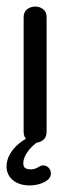

<svg xmlns="http://www.w3.org/2000/svg" viewBox="-22 -425 212 585"><path d="M85 10Q72 10 61 1.5Q50 -7 50 -23V-372Q50 -389 61 -397Q72 -405 85 -405Q99 -405 109.5 -397Q120 -389 120 -372V-23Q120 -7 109.5 1.5Q99 10 85 10ZM69 140Q37 140 17.5 124Q-2 108 -2 82Q-2 54 20 28Q42 2 83 -15L115 -6Q84 10 66.5 31.5Q49 53 49 73Q49 84 55.5 87.5Q62 91 73 91Q84 91 97 83Q100 81 103 80Q106 79 110 79Q119 79 126 86Q133 93 133 103Q133 118 118 127Q106 134 93.5 137Q81 140 69 140Z"/></svg>

Font: Dongle
Style: Regular
Weight: 400
Designer: Yanghee Ryu
Foundry: Yanghee Ryu
Version: Version 2.000